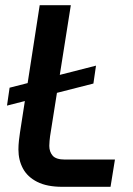

<svg xmlns="http://www.w3.org/2000/svg" viewBox="-20 -720 511 740"><path d="M7 -313 17 -382 350 -467 340 -398ZM220 0Q161 0 123.5 -19Q86 -38 68.5 -70.5Q51 -103 51 -144Q51 -160 53 -178.5Q55 -197 57 -209L133 -700H253L173 -195Q172 -187 171 -177Q170 -167 170 -158Q170 -135 183 -120Q196 -105 231 -105H423L406 0Z"/></svg>

Font: MuseoModerno Thin Medium
Style: Italic
Weight: 500
Italic angle: -9°
Version: Version 1.003